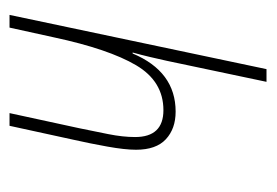

<svg xmlns="http://www.w3.org/2000/svg" viewBox="-106 -460 566 393"><g transform="rotate(-90 176.5 -263.0)"><path d="M206 0H232L343 -526H317L297 -435Q273 -323 240 -267Q207 -211 148 -211Q93 -211 93 -269Q93 -294 99 -324Q105 -354 111 -383L142 -526H116L87 -393Q80 -362 73.5 -326Q67 -290 67 -267Q67 -226 88.5 -206Q110 -186 145 -186Q227 -186 264 -274H266Q261 -256 257 -239Q253 -222 249 -204Z"/></g></svg>

Font: Noto Sans Display Condensed Thin
Style: Italic
Weight: 250
Width: 3
Italic angle: -12°
Designer: Monotype Design Team
Foundry: Monotype Imaging Inc.
Version: Version 1.900